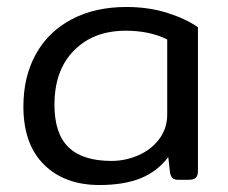

<svg xmlns="http://www.w3.org/2000/svg" viewBox="-20 -515 654 550"><path d="M47 -210Q47 -295 82.5 -359.5Q118 -424 185 -459.5Q252 -495 342 -495Q405 -495 458 -478.5Q511 -462 547 -437V-25Q547 -12 541 -6Q535 0 521 0H490Q479 0 474 -5Q469 -10 467 -21L462 -65Q430 -23 382 -4Q334 15 265 15Q165 15 106 -43.5Q47 -102 47 -210ZM459 -187V-402Q409 -427 340 -427Q248 -427 192 -370.5Q136 -314 136 -215Q136 -132 176.5 -93Q217 -54 299 -54Q339 -54 376 -70Q413 -86 436 -116.5Q459 -147 459 -187Z"/></svg>

Font: Mitr Light
Style: Regular
Weight: 300
Designer: Thanarat Vachiruckul
Foundry: Cadson Demak
Version: Version 1.003